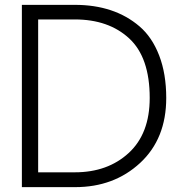

<svg xmlns="http://www.w3.org/2000/svg" viewBox="-20 -770 757 790"><path d="M70 -750H289Q369 -750 435.5 -728Q502 -706 554 -661.5Q606 -617 635 -541.5Q664 -466 664 -367Q664 -199 556.5 -99.5Q449 0 289 0H70ZM288 -61Q423 -61 509.5 -140.5Q596 -220 596 -367Q596 -534 511.5 -612Q427 -690 288 -690H137V-61Z"/></svg>

Font: Oakes Grotesk Light
Style: Regular
Weight: 300
Designer: Samuel Oakes
Foundry: Samuel Oakes
Version: Version 1.000;PS 001.000;hotconv 1.0.88;makeotf.lib2.5.64775